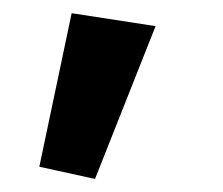

<svg xmlns="http://www.w3.org/2000/svg" viewBox="-20 -792 338 291"><path d="M124 -520.8 215.8 -752.4 88.6 -772 39.6 -539.3Z"/></svg>

Font: Roboto Flex
Style: Regular
Weight: 400
Designer: Berlow after Robertson
Foundry: Google
Version: Version 3.200;gftools[0.9.32]